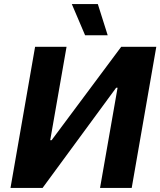

<svg xmlns="http://www.w3.org/2000/svg" viewBox="-20 -932 795 952"><path d="M32 0H191L556 -497H563L476 0H633L755 -700H581L236 -237H229L310 -700H154ZM402 -757H514L465 -912H336Z"/></svg>

Font: Fixel Display 20240404
Style: Bold Italic
Weight: 700
Italic angle: -10°
Designer: AlfaBravo + MacPaw
Foundry: Kyrylo Tkachov, Marchela Mozhyna, Serhii Makarenko, Maria Weinstein, Zakhar Kryvoshyya
Version: Version 1.211;Glyphs 3.2 (3225)